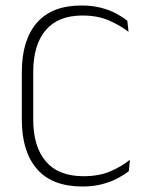

<svg xmlns="http://www.w3.org/2000/svg" viewBox="-20 -669 541 699"><path d="M280 10Q170 10 114.8 -53.5Q59.5 -117 59.5 -232.5V-407Q59.5 -523 114.2 -586Q169 -649 276.5 -649Q315.5 -649 347.5 -640.8Q379.5 -632.5 403.5 -619.5Q427.5 -606.5 443.5 -593.5L448 -553Q418 -576.5 376.8 -594.5Q335.5 -612.5 280 -612.5Q191.5 -612.5 146.2 -559Q101 -505.5 101 -407V-233.5Q101 -135 147 -81.2Q193 -27.5 284.5 -27.5Q340 -27.5 381.2 -45Q422.5 -62.5 453 -87.5L449 -46Q433 -33 408.5 -20Q384 -7 351.8 1.5Q319.5 10 280 10Z"/></svg>

Font: Anek Latin ExtraLight
Style: Regular
Weight: 250
Designer: Yesha Goshar
Foundry: Ek Type
Version: Version 1.003